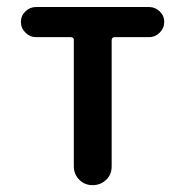

<svg xmlns="http://www.w3.org/2000/svg" viewBox="-20 -540 540 560"><path d="M85 -431.6Q67.4 -431.6 54.2 -444.8Q41 -458 41 -476.1Q41 -494.1 54.2 -506.8Q67.4 -519.5 85 -519.5H415Q432.6 -519.5 445.8 -506.8Q459 -494.1 459 -476.1Q459 -458 445.8 -444.8Q432.6 -431.6 415 -431.6H314.5Q306.6 -431.6 305.7 -423.8V-54.7Q305.7 -31.2 289.6 -15.6Q273.4 0 250 0Q226.6 0 210.9 -16.1Q195.3 -32.2 195.3 -54.7V-423.8Q195.3 -431.6 185.5 -431.6Z"/></svg>

Font: Rounded Mgen+ 2m medium
Style: Regular
Weight: 500
Designer: [Source Han Sans]
Ryoko NISHIZUKA  (kana & ideographs); Paul D. Hunt (Latin, Greek & Cyrillic); Wenlong ZHANG  (bopomofo
Version: Version 1.059.20150602